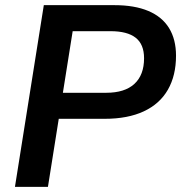

<svg xmlns="http://www.w3.org/2000/svg" viewBox="-20 -725 703 745"><path d="M38 0 150 -705H424Q502 -705 555.5 -682.5Q609 -660 636 -616Q663 -572 663 -509Q663 -432 631.5 -377Q600 -322 538 -293Q476 -264 386 -264H208L166 0ZM224 -365H392Q464 -365 501.5 -399.5Q539 -434 539 -499Q539 -553 506.5 -578.5Q474 -604 409 -604H262Z"/></svg>

Font: Nunito Sans 12pt
Style: Bold Italic
Weight: 700
Italic angle: -9°
Designer: Vernon Adams
Foundry: Vernon Adams
Version: Version 3.101;gftools[0.9.27]